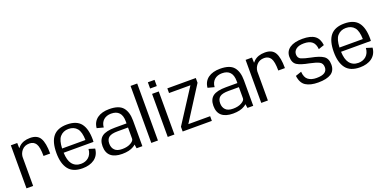

<svg xmlns="http://www.w3.org/2000/svg" viewBox="-12 -1633 4969 2485"><g transform="rotate(-20 2473.0 -390.0)"><path d="M402 -318.5H493.5C493.5 -415.5 480.5 -486.5 454.5 -531C429 -575.5 383 -597.5 317 -597.5C252.5 -597.5 201.5 -580 164 -544.5C155.5 -537 148 -528.5 141.5 -520L139.5 -592.5H51.5V0H143V-400.5C145.5 -433 157.5 -462.5 180 -489C205.5 -518.5 240 -533 284 -533C323 -533 352.5 -518 372.5 -487.5C392 -457 402 -400.5 402 -318.5Z M825 5C952 5 1052.5 -54 1063 -179.5L980 -205C975 -108 907.5 -56.5 825 -56.5C773 -56.5 732.5 -75.5 703.5 -113.5C678 -147 664 -198.5 661 -268.5H1072C1073 -277.5 1073.5 -288 1073.5 -299.5C1073.5 -399 1054 -473.5 1015 -523.5C976 -573 912.5 -598 823.5 -598C737 -598 673.5 -573 632.5 -523.5C591.5 -473.5 571.5 -398 571.5 -296.5C571.5 -201 591 -127 631 -74C671 -21.5 735.5 5 825 5ZM661 -327C664 -401.5 678.5 -454 705 -485C735 -519.5 774.5 -537 823.5 -537C873.5 -537 912.5 -520.5 940.5 -487C967 -455 981 -401.5 982.5 -327Z M1568 0H1647.5V-352.5C1647.5 -430 1630 -490.5 1594.5 -533.5C1559 -576.5 1496 -598 1406 -598C1272.5 -598 1181 -537.5 1171 -421.5L1260.5 -398C1265.5 -485.5 1327 -534.5 1410 -534.5C1458.5 -534.5 1494.5 -521.5 1519 -494.5C1543.5 -468 1555.5 -428 1555.5 -374.5V-347H1396C1313 -347 1253.5 -333 1217 -305.5C1181 -278 1162.5 -234.5 1162.5 -175.5C1162.5 -114 1180.5 -69 1216 -39C1251.5 -9.5 1303 5.5 1370.5 5.5C1437.5 5.5 1490.5 -7 1529.5 -31.5C1541.5 -38.5 1551.5 -46.5 1559.5 -54.5ZM1555.5 -136C1555.5 -116.5 1540 -98 1509 -80.5C1478.5 -63 1439.5 -54 1392 -54C1345 -54 1310.5 -65 1289 -87.5C1267 -109.5 1256 -139.5 1256 -176.5C1256 -216 1268 -244.5 1291.5 -263C1315.5 -281.5 1356 -290.5 1413.5 -290.5H1555.5Z M1770.5 0H1862V-785H1770.5Z M1997 0H2089V-593H1997ZM1997 -752.5V-667H2089V-752.5Z M2202.5 0H2604.5V-64.5H2304L2599 -527V-592.5H2207V-528H2501.5L2202.5 -65Z M3095 0H3174.5V-352.5C3174.5 -430 3157 -490.5 3121.5 -533.5C3086 -576.5 3023 -598 2933 -598C2799.5 -598 2708 -537.5 2698 -421.5L2787.5 -398C2792.5 -485.5 2854 -534.5 2937 -534.5C2985.5 -534.5 3021.5 -521.5 3046 -494.5C3070.5 -468 3082.5 -428 3082.5 -374.5V-347H2923C2840 -347 2780.5 -333 2744 -305.5C2708 -278 2689.5 -234.5 2689.5 -175.5C2689.5 -114 2707.5 -69 2743 -39C2778.5 -9.5 2830 5.5 2897.5 5.5C2964.5 5.5 3017.5 -7 3056.5 -31.5C3068.5 -38.5 3078.5 -46.5 3086.5 -54.5ZM3082.5 -136C3082.5 -116.5 3067 -98 3036 -80.5C3005.5 -63 2966.5 -54 2919 -54C2872 -54 2837.5 -65 2816 -87.5C2794 -109.5 2783 -139.5 2783 -176.5C2783 -216 2795 -244.5 2818.5 -263C2842.5 -281.5 2883 -290.5 2940.5 -290.5H3082.5Z M3635.5 -318.5H3727C3727 -415.5 3714 -486.5 3688 -531C3662.5 -575.5 3616.5 -597.5 3550.5 -597.5C3486 -597.5 3435 -580 3397.5 -544.5C3389 -537 3381.5 -528.5 3375 -520L3373 -592.5H3285V0H3376.5V-400.5C3379 -433 3391 -462.5 3413.5 -489C3439 -518.5 3473.5 -533 3517.5 -533C3556.5 -533 3586 -518 3606 -487.5C3625.5 -457 3635.5 -400.5 3635.5 -318.5Z M4070.5 4.5C4148.5 4.5 4207.5 -8.5 4247.5 -34C4287.5 -59.5 4307.5 -100.5 4307.5 -156C4307.5 -211.5 4290 -251 4255.5 -274.5C4221.5 -298 4166 -317 4089.5 -331.5C4033 -343 3991 -354.5 3963 -366.5C3935.5 -378.5 3921.5 -402 3921.5 -436C3921.5 -464.5 3933.5 -488 3958 -507C3982.5 -526 4018.5 -535.5 4066.5 -535.5C4115.5 -535.5 4153 -524.5 4179 -502.5C4205 -480.5 4219.5 -446 4223 -399L4302 -426C4295 -486.5 4273 -530 4235.5 -557C4198 -584 4142.5 -597.5 4068 -597.5C3993 -597.5 3934.5 -583.5 3893 -555.5C3851.5 -527 3830.5 -487.5 3830.5 -435.5C3830.5 -380.5 3848 -342.5 3882 -320.5C3916.5 -299 3971.5 -281.5 4047.5 -267.5C4106.5 -255.5 4149.5 -242 4176 -228C4203 -214 4216.5 -188.5 4216.5 -152C4216.5 -121.5 4204.5 -98 4181 -82C4157.5 -66 4120.5 -58 4069 -58C4023 -58 3985 -68.5 3956 -90C3927 -111.5 3911 -149 3907.5 -202.5L3826 -175C3834 -108.5 3858.5 -61.5 3900.5 -35C3942.5 -8.5 3999.5 4.5 4070.5 4.5Z M4645.5 5C4772.5 5 4873 -54 4883.5 -179.5L4800.5 -205C4795.5 -108 4728 -56.5 4645.5 -56.5C4593.5 -56.5 4553 -75.5 4524 -113.5C4498.5 -147 4484.5 -198.5 4481.5 -268.5H4892.5C4893.5 -277.5 4894 -288 4894 -299.5C4894 -399 4874.5 -473.5 4835.5 -523.5C4796.5 -573 4733 -598 4644 -598C4557.5 -598 4494 -573 4453 -523.5C4412 -473.5 4392 -398 4392 -296.5C4392 -201 4411.5 -127 4451.5 -74C4491.5 -21.5 4556 5 4645.5 5ZM4481.5 -327C4484.5 -401.5 4499 -454 4525.5 -485C4555.5 -519.5 4595 -537 4644 -537C4694 -537 4733 -520.5 4761 -487C4787.5 -455 4801.5 -401.5 4803 -327Z"/></g></svg>

Font: Anybody
Style: Regular
Weight: 400
Designer: Tyler Finck
Foundry: Etcetera Type Company
Version: Version 1.110